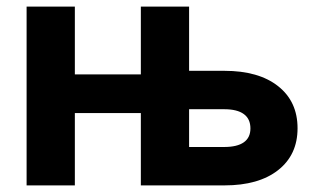

<svg xmlns="http://www.w3.org/2000/svg" viewBox="-20 -561 958 581"><path d="M519.5 0V-116.2H658.2Q697.8 -116.2 717.8 -130.4Q737.8 -144.5 737.8 -172.4Q737.8 -201.2 717.8 -215.8Q697.8 -230.5 658.2 -230.5H495.6V-346.7H659.2Q762.7 -346.7 821.5 -300.3Q880.4 -253.9 880.4 -172.9Q880.4 -92.3 821.5 -46.1Q762.7 0 659.2 0ZM60.5 0V-541H206.5V0ZM165.5 -218.8V-335.9H446.8V-218.8ZM406.2 0V-541H552.2V0Z"/></svg>

Font: Inter 17pt
Style: Bold
Weight: 700
Version: Version 4.001;git-66647c0bb